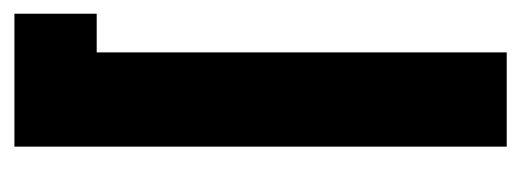

<svg xmlns="http://www.w3.org/2000/svg" viewBox="-266 -286 740 273"><g transform="rotate(90 104.5 -150.0)"><path d="M-12 83H43V-500H177V200H-12Z"/></g></svg>

Font: CyStack Display
Style: Bold
Weight: 700
Designer: Weizhong Zhang
Foundry: 本地遙控
Version: Version 1.000;Glyphs 3.1.2 (3151)